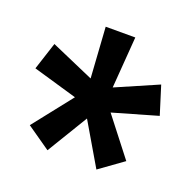

<svg xmlns="http://www.w3.org/2000/svg" viewBox="-87 -798 608 610"><g transform="rotate(20 216.5 -492.5)"><path d="M399.9 -598.6 429.7 -503.4 279.3 -460 378.9 -332 298.8 -274.4 215.3 -416.5 131.8 -278.8 51.8 -334.5 156.2 -466.8 6.8 -510.3 37.1 -603.5 182.6 -540 171.4 -710.9H271.5L258.3 -537.1Z"/></g></svg>

Font: Suwannaphum Black
Style: Regular
Weight: 900
Designer: Danh Hong
Version: Version 8.002; ttfautohint (v1.8.3)